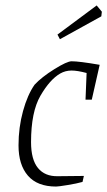

<svg xmlns="http://www.w3.org/2000/svg" viewBox="-20 -676 394 705"><path d="M346 -438 317 -310H294L298 -408Q264 -417 243 -417Q220 -417 201 -406Q163 -384 128.5 -324.5Q94 -265 94 -154Q94 -90 119.5 -59Q145 -28 192 -29L288 -30L283 -8Q262 -2 228 3.5Q194 9 186 9Q117 9 82.5 -31Q48 -71 48 -142Q48 -208 64.5 -268Q81 -328 107 -365Q133 -393 179.5 -422Q226 -451 243 -451Q271 -451 346 -438ZM191 -549 335 -656 354 -633 352 -616 200 -532Z"/></svg>

Font: Grenze ExtraLight
Style: Italic
Weight: 275
Italic angle: -10°
Designer: Renata Polastri
Foundry: Omnibus-Type
Version: Version 1.002; ttfautohint (v1.8)